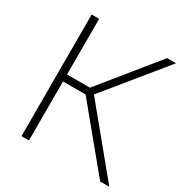

<svg xmlns="http://www.w3.org/2000/svg" viewBox="-170 -876 974 1012"><g transform="rotate(30 317.0 -370.0)"><path d="M99 0V-740H144.5V-401.5H284L558.5 -740H612.5L320 -381L633.5 0H578L282 -359H144.5V0Z"/></g></svg>

Font: Encode Sans SmExp XLt
Style: Regular
Weight: 200
Width: 6
Designer: Multiple Designers
Foundry: Impallari Type
Version: Version 3.002; ttfautohint (v1.8.3) -l 8 -r 50 -G 200 -x 14 